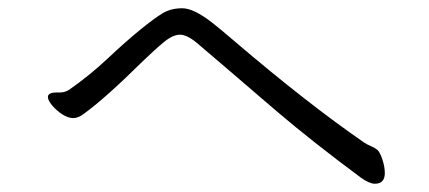

<svg xmlns="http://www.w3.org/2000/svg" viewBox="-20 -552 1040 465"><path d="M96 -317Q96 -309 106.5 -296.5Q117 -284 131 -275Q145 -266 157.5 -266Q170 -266 184 -277Q236 -315 324 -402Q356 -433 377.5 -450.5Q399 -468 416 -468Q433 -468 457.5 -447.5Q482 -427 522.5 -392Q563 -357 649 -283.5Q735 -210 855 -121Q875 -107 888 -107Q912 -107 912 -133Q912 -148 906 -166Q900 -184 894 -189Q888 -194 879.5 -197.5Q871 -201 863 -206Q725 -301 547 -453Q512 -483 494 -497Q449 -532 421.5 -532Q394 -532 374 -520Q354 -508 319 -479.5Q284 -451 241 -410.5Q198 -370 148 -335Q138 -328 124 -328H117Q96 -328 96 -317Z"/></svg>

Font: LXGW WenKai Mono TC
Style: Regular
Weight: 400
Designer: LXGW / Fontworks Inc.
Foundry: LXGW / Fontworks Inc.
Version: Version 1.330